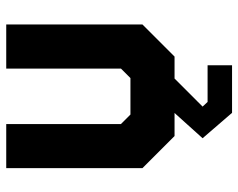

<svg xmlns="http://www.w3.org/2000/svg" viewBox="-94 -486 764 616"><g transform="rotate(-90 288.0 -178.0)"><path d="M234 184.5 152.5 90 233.5 0H159.5L56.5 -103V-540H198V-172L228.5 -141.5H345.5L376 -172V-540H517.5V-103L414.5 0H344L254 90L269 106H386.5V184.5ZM249 145H345H344.5H249L203 90L354 -71H381.5L447.5 -142V-470V-469.5V-142L381.5 -71H197.5L126.5 -142V-470V-469.5V-142L197.5 -71H354L203 90Z"/></g></svg>

Font: Tourney Thin Black
Style: Regular
Weight: 900
Version: Version 1.015